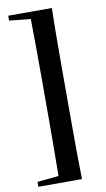

<svg xmlns="http://www.w3.org/2000/svg" viewBox="-96 -761 535 966"><g transform="rotate(-10 171.0 -278.0)"><path d="M242 -715Q240 -638 239.5 -558Q239 -478 239 -398V-158Q239 -79 239.5 0.5Q240 80 242 159H19V134L128 123Q129 59 129.5 -17Q130 -93 130 -158V-398Q130 -461 129.5 -537.5Q129 -614 128 -679L19 -690V-715Z"/></g></svg>

Font: DM Serif Display
Style: Regular
Weight: 400
Designer: Colophon Foundry, Frank Grießhammer
Foundry: Colophon Foundry
Version: Version 5.200; ttfautohint (v1.8.3)